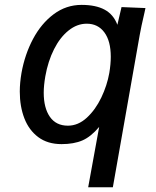

<svg xmlns="http://www.w3.org/2000/svg" viewBox="-20 -580 640 786"><path d="M232 10Q175 10 136.8 -18.5Q98.5 -47 79.8 -95.5Q61 -144 61 -205Q61 -241 68 -281.5Q81.5 -357 115.2 -420.5Q149 -484 200 -522Q251 -560 314 -560Q372 -560 408.2 -540.5Q444.5 -521 460.5 -478.5L477.5 -551L575.5 -547Q573.5 -538 571.5 -528.5Q557 -466.5 552 -437L442 186.5H341L386 -60.5Q352.5 -20.5 317.5 -5.2Q282.5 10 232 10ZM427.5 -281.5Q433.5 -317.5 433.5 -347.5Q433.5 -412 407.2 -447.5Q381 -483 335 -483Q295.5 -483 260.8 -455.2Q226 -427.5 201.2 -378.5Q176.5 -329.5 165.5 -267.5Q159 -229.5 159 -200.5Q159 -138 184.2 -101.8Q209.5 -65.5 258 -65.5Q300 -65.5 335.5 -98.2Q371 -131 394.8 -180.8Q418.5 -230.5 427.5 -281.5Z"/></svg>

Font: JuliaMono Medium
Style: Italic
Weight: 500
Italic angle: -9°
Monospace: yes
Designer: cormullion
Foundry: corm
Version: Version 0.054; ttfautohint (v1.8.4)